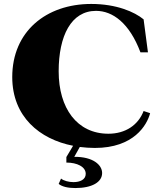

<svg xmlns="http://www.w3.org/2000/svg" viewBox="-20 -735 813 972"><path d="M442 -715C213 -715 42 -575 42 -345C42 -144 181 -30 350 3L316 60V88C370 88 414 109 414 145C414 175 384 187 352 187C328 187 302 180 289 169L277 196C294 210 324 217 361 217C446 217 497 187 497 141C497 100 451 58 356 59L384 9C409 12 434 14 460 14C657 14 724 -101 740 -162L707 -173C680 -102 615 -58 529 -58C370 -58 277 -187 277 -374C277 -553 340 -680 466 -680C550 -680 635 -619 691 -470H729L707 -637C661 -675 569 -715 442 -715Z"/></svg>

Font: Sprat Black
Style: Regular
Weight: 900
Designer: Ethan Nakache
Foundry: Collletttivo
Version: Version 2.000;Glyphs 3.2 (3217)